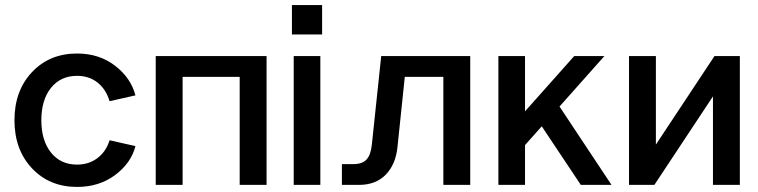

<svg xmlns="http://www.w3.org/2000/svg" viewBox="-20 -729 2989 757"><path d="M284 -518Q371 -518 433.5 -470Q496 -422 514 -353L412 -330Q398 -377 364.5 -403.5Q331 -430 284 -430Q219 -430 181 -382.5Q143 -335 143 -255Q143 -175 181 -127.5Q219 -80 284 -80Q330 -80 364 -105.5Q398 -131 412 -176L514 -153Q497 -86 434 -39Q371 8 284 8Q175 8 106 -65.5Q37 -139 37 -255Q37 -371 106 -444.5Q175 -518 284 -518Z M1031 -508V0H925V-426H700V0H594V-508Z M1138 -508H1243V0H1138ZM1131 -593V-709H1250V-593Z M1834 -508V0H1728V-426H1576L1547 -148Q1540 -81 1501 -40.5Q1462 0 1395 0H1328V-82H1374Q1409 -82 1425.5 -100.5Q1442 -119 1446 -158L1483 -508Z M1945 -508H2050V-290L2244 -508H2363L2186 -309L2391 0H2270L2116 -231L2050 -157V0H1945Z M2566 -508V-159L2797 -508H2897V0H2791V-349L2560 0H2460V-508Z"/></svg>

Font: LT Superior Semi-bold
Style: Regular
Weight: 600
Designer: Daniel Lyons
Foundry: LyonsType
Version: Version 1.0